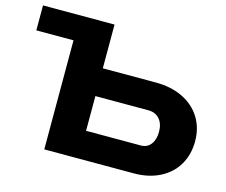

<svg xmlns="http://www.w3.org/2000/svg" viewBox="-101 -851 1163 988"><g transform="rotate(15 481.0 -357.0)"><path d="M210 -581H12V-714H393V-481H675Q757 -481 819 -451Q881 -421 915 -366.5Q949 -312 949 -241Q949 -169 916.5 -114.5Q884 -60 824.5 -30Q765 0 687 0H210ZM685 -148Q718 -148 737.5 -173Q757 -198 757 -240Q757 -283 735 -308Q713 -333 675 -333H393V-148Z"/></g></svg>

Font: Non Bureau Extended
Style: Bold
Weight: 700
Width: 7
Designer: Jona Saucedo
Foundry: Non Foundry
Version: Version 1.000; ttfautohint (v1.8.4)